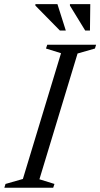

<svg xmlns="http://www.w3.org/2000/svg" viewBox="-40 -886 473 906"><path d="M248 -635 177 -657 183 -675H413.5L408 -657L326 -633.5L146 -40L217 -18L211 0H-19.5L-14 -18L68 -41.5ZM270.5 -742H242.5L127 -859.5V-866.5H231ZM384.5 -742H362L290 -859.5V-866.5H386Z"/></svg>

Font: Newsreader 24pt
Style: Italic
Weight: 400
Italic angle: -17°
Designer: Hugues Gentile
Foundry: Production Type
Version: Version 1.003